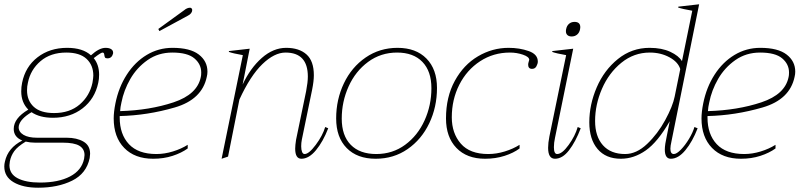

<svg xmlns="http://www.w3.org/2000/svg" viewBox="-28 -730 3727 895"><path d="M499 -480Q493 -458 473 -458Q464 -458 461.5 -462Q459 -466 458 -475.5Q457 -485 450 -485Q442 -485 409 -459Q434 -428 434 -382Q434 -361 430 -344Q414 -269 357 -225Q300 -181 219 -181Q157 -181 119 -207Q68 -177 60 -145Q59 -142 59 -137Q59 -115 81.5 -101.5Q104 -88 145 -88H283Q330 -88 361 -70Q392 -52 392 -13Q392 -7 390 7Q375 79 308.5 112Q242 145 150 145Q79 145 35.5 119.5Q-8 94 -8 46Q-8 35 -5 23Q9 -41 76 -75Q36 -91 36 -129Q36 -179 104 -219Q71 -252 71 -304Q71 -325 75 -344Q90 -419 147 -463Q204 -507 285 -507Q358 -507 396 -472Q434 -507 464 -507Q482 -507 491.5 -500Q501 -493 499 -480ZM407 -378Q407 -426 375.5 -455.5Q344 -485 281 -485Q208 -485 161 -445Q114 -405 102 -344Q98 -328 98 -309Q98 -261 129.5 -232Q161 -203 224 -203Q297 -203 343.5 -243Q390 -283 403 -344Q407 -368 407 -378ZM135 -65Q112 -65 92 -70Q54 -47 38.5 -25.5Q23 -4 18 22Q16 34 16 40Q16 81 54.5 101Q93 121 159 121Q244 121 298.5 92.5Q353 64 364 10Q366 -2 366 -7Q366 -36 342 -50.5Q318 -65 264 -65Z M715 -585 710 -595 830 -682Q844 -694 858 -694Q862 -694 865 -691Q868 -688 868 -683Q868 -676 863 -669Q858 -662 848 -657ZM939 -396Q939 -384 936 -372Q914 -266 786.5 -229Q659 -192 530 -189V-182Q530 -104 573 -58Q616 -12 701 -12Q739 -12 778 -24Q817 -36 847 -55V-38Q818 -17 776.5 -3.5Q735 10 686 10Q600 10 551 -40.5Q502 -91 502 -178Q502 -208 510 -248Q525 -323 563 -382Q601 -441 656 -474Q711 -507 776 -507Q858 -507 898.5 -476Q939 -445 939 -396ZM910 -392Q910 -431 878 -458Q846 -485 775 -485Q710 -485 660 -450Q610 -415 579.5 -362Q549 -309 538 -252Q533 -231 532 -212Q670 -216 781 -253Q892 -290 908 -371Q910 -378 910 -392Z M1502 -132Q1478 -70 1445 -30Q1412 10 1377 10Q1348 10 1348 -37Q1348 -52 1352 -78L1399 -305Q1407 -347 1407 -373Q1407 -485 1303 -485Q1251 -485 1195 -431Q1139 -377 1088 -266L1035 0L1005 10L1104 -473Q1058 -481 1039 -488V-492L1136 -503L1103 -336Q1139 -413 1192.5 -460Q1246 -507 1306 -507Q1366 -507 1400.5 -476.5Q1435 -446 1435 -379Q1435 -352 1427 -312L1379 -79Q1376 -64 1376 -48Q1376 -32 1380 -22Q1384 -12 1392 -12Q1412 -12 1444 -55Q1476 -98 1488 -138Z M1539 -178Q1539 -266 1575 -341.5Q1611 -417 1676.5 -462Q1742 -507 1825 -507Q1911 -507 1960 -457Q2009 -407 2009 -320Q2009 -231 1973 -155.5Q1937 -80 1872 -35Q1807 10 1723 10Q1637 10 1588 -40Q1539 -90 1539 -178ZM1983 -319Q1983 -398 1941 -441.5Q1899 -485 1823 -485Q1747 -485 1688 -441.5Q1629 -398 1597 -327Q1565 -256 1565 -177Q1565 -98 1607 -55Q1649 -12 1726 -12Q1802 -12 1860.5 -55Q1919 -98 1951 -168.5Q1983 -239 1983 -319Z M2051 -178Q2051 -278 2092 -353Q2133 -428 2200 -467.5Q2267 -507 2343 -507Q2394 -507 2436.5 -492Q2479 -477 2479 -443Q2479 -433 2472.5 -421Q2466 -409 2452 -409Q2443 -409 2438.5 -414Q2434 -419 2434 -428Q2434 -434 2436 -440.5Q2438 -447 2439 -451Q2439 -465 2410 -475Q2381 -485 2349 -485Q2272 -485 2210 -444.5Q2148 -404 2113 -335Q2078 -266 2078 -183Q2078 -109 2120 -60.5Q2162 -12 2248 -12Q2286 -12 2325 -24Q2364 -36 2394 -55V-38Q2366 -17 2324 -3.5Q2282 10 2233 10Q2148 10 2099.5 -40.5Q2051 -91 2051 -178Z M2610 -584Q2610 -591 2611 -594Q2614 -610 2624.5 -619Q2635 -628 2650 -628Q2677 -628 2677 -603Q2677 -597 2676 -594Q2673 -578 2662.5 -569Q2652 -560 2637 -560Q2624 -560 2617 -566.5Q2610 -573 2610 -584ZM2527 -41Q2527 -64 2533 -94L2611 -473Q2565 -481 2546 -488L2547 -492L2644 -503L2559 -87Q2554 -64 2554 -44Q2554 -12 2569 -12Q2592 -12 2622.5 -54Q2653 -96 2665 -138L2679 -132Q2655 -69 2624.5 -29.5Q2594 10 2559 10Q2527 10 2527 -41Z M2719 -160Q2719 -242 2753.5 -322.5Q2788 -403 2852.5 -455Q2917 -507 3000 -507Q3057 -507 3096.5 -488.5Q3136 -470 3151 -445L3199 -680Q3153 -688 3133 -695L3134 -699L3231 -710L3102 -71Q3097 -49 3097 -37Q3097 -12 3113 -12Q3126 -12 3146 -32.5Q3166 -53 3184 -83Q3202 -113 3209 -138L3224 -132Q3200 -70 3167 -30Q3134 10 3099 10Q3071 10 3071 -33Q3071 -55 3081 -100L3094 -165Q3038 -68 2982.5 -29Q2927 10 2866 10Q2796 10 2757.5 -35.5Q2719 -81 2719 -160ZM3117 -280 3143 -408Q3133 -441 3092.5 -463Q3052 -485 3001 -485Q2927 -485 2868.5 -437.5Q2810 -390 2778 -316Q2746 -242 2746 -166Q2746 -94 2782.5 -53Q2819 -12 2886 -12Q2939 -12 2988.5 -59Q3038 -106 3073 -170.5Q3108 -235 3117 -280Z M3679 -396Q3679 -384 3676 -372Q3654 -266 3526.5 -229Q3399 -192 3270 -189V-182Q3270 -104 3313 -58Q3356 -12 3441 -12Q3479 -12 3518 -24Q3557 -36 3587 -55V-38Q3558 -17 3516.5 -3.5Q3475 10 3426 10Q3340 10 3291 -40.5Q3242 -91 3242 -178Q3242 -208 3250 -248Q3265 -323 3303 -382Q3341 -441 3396 -474Q3451 -507 3516 -507Q3598 -507 3638.5 -476Q3679 -445 3679 -396ZM3650 -392Q3650 -431 3618 -458Q3586 -485 3515 -485Q3450 -485 3400 -450Q3350 -415 3319.5 -362Q3289 -309 3278 -252Q3273 -231 3272 -212Q3410 -216 3521 -253Q3632 -290 3648 -371Q3650 -378 3650 -392Z"/></svg>

Font: Trirong Thin
Style: Italic
Weight: 250
Italic angle: -12°
Designer: Katatrad Team
Foundry: CadsonDemak
Version: Version 1.001